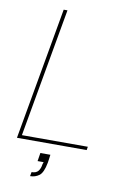

<svg xmlns="http://www.w3.org/2000/svg" viewBox="-96 -758 673 1001"><g transform="rotate(10 240.0 -257.5)"><path d="M34 0 158 -700H178L57 -18H406L403 0ZM136 185 140 163Q164 163 175 149.5Q186 136 189 113L193 101H161L168 57H221Q219 69 218 80Q217 91 215 100Q205 154 184 169.5Q163 185 136 185Z"/></g></svg>

Font: DM Sans 20pt Thin
Style: Italic
Weight: 250
Italic angle: -10°
Version: Version 4.004;gftools[0.9.30]